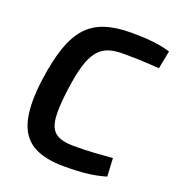

<svg xmlns="http://www.w3.org/2000/svg" viewBox="-130 -806 845 922"><g transform="rotate(20 292.5 -345.0)"><path d="M385 -702Q432 -702 466 -699.5Q500 -697 528 -692.5Q556 -688 585 -679L567 -587Q536 -589 509 -590.5Q482 -592 452 -593Q422 -594 381 -594Q337 -594 306 -583Q275 -572 253 -544.5Q231 -517 216 -467.5Q201 -418 191 -341Q178 -246 183 -193Q188 -140 217 -118.5Q246 -97 303 -96Q371 -96 416.5 -99Q462 -102 507 -106L512 -13Q465 1 416.5 6.5Q368 12 299 12Q195 12 136.5 -24.5Q78 -61 60 -141Q42 -221 60 -349Q74 -449 98 -517Q122 -585 159.5 -625.5Q197 -666 252.5 -684Q308 -702 385 -702Z"/></g></svg>

Font: Exo 2 SemiBold
Style: Italic
Weight: 600
Italic angle: -8°
Designer: Natanael Gama
Foundry: Natanael Gama
Version: Version 2.010